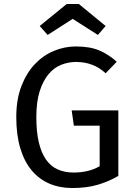

<svg xmlns="http://www.w3.org/2000/svg" viewBox="-20 -935 678 967"><path d="M344 12Q280 12 228 -10.5Q176 -33 139 -77.5Q102 -122 82 -189Q62 -256 62 -345Q62 -434 87.5 -500.5Q113 -567 155 -611.5Q197 -656 251 -678.5Q305 -701 362 -701Q433 -701 480 -681Q527 -661 568 -624L512 -566Q451 -623 363 -623Q325 -623 289 -609Q253 -595 225 -562Q197 -529 180 -476Q163 -423 163 -345Q163 -271 175.5 -218Q188 -165 212 -131Q236 -97 271 -81.5Q306 -66 351 -66Q386 -66 419.5 -73.5Q453 -81 482 -98V-302H352L341 -379H576V-49Q528 -21 472.5 -4.5Q417 12 344 12ZM220 -759 180 -804 316 -915H377L512 -804L473 -759L346 -840Z"/></svg>

Font: Feura Sans
Style: Regular
Weight: 400
Designer: Carrois Corporate & Edenspiekermann
Foundry: Carrois Corporate GbR & Edenspiekermann AG
Version: Version 1.001